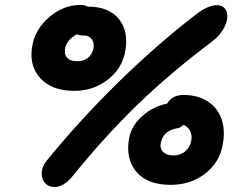

<svg xmlns="http://www.w3.org/2000/svg" viewBox="-20 -751 999 778"><path d="M282.2 -382.8Q188.5 -382.8 141.8 -435.8Q95.2 -488.8 111.8 -570.8Q125.5 -636.7 182.1 -683.8Q238.8 -731 306.2 -731Q324.2 -731 335 -724.1H335.9Q422.4 -724.1 462.6 -672.9Q502.9 -621.6 486.8 -539.1Q473.1 -471.2 415.3 -427Q357.4 -382.8 282.2 -382.8ZM200.2 6.8Q176.3 6.8 161.9 -10Q147.5 -26.9 149.2 -52.5Q150.9 -78.1 169.9 -101.1Q305.7 -267.1 460.9 -418.9Q616.2 -570.8 771 -689.9Q820.8 -730 858.9 -730Q887.2 -730 897.2 -706.5Q907.2 -683.1 892.3 -647.7Q877.4 -612.3 839.8 -583Q671.9 -457 538.3 -327.9Q404.8 -198.7 274.9 -38.1Q238.8 6.8 200.2 6.8ZM244.1 -556.2Q238.8 -532.2 251.5 -517.6Q264.2 -502.9 293 -502.9Q319.8 -502.9 336.7 -516.8Q353.5 -530.8 358.9 -555.2Q362.8 -576.7 352.1 -591.8Q341.3 -606.9 320.8 -606.9Q305.7 -606.9 291 -611.8Q251 -589.8 244.1 -556.2ZM671.9 -2Q575.2 -2 531.2 -56.4Q487.3 -110.8 503.9 -193.8Q514.2 -244.1 558.1 -282.2Q602.1 -320.3 657.2 -331.1Q677.2 -366.2 723.1 -366.2Q782.7 -366.2 823.2 -339.1Q863.8 -312 878.7 -265.6Q893.6 -219.2 881.8 -161.1Q867.7 -89.8 809.3 -45.9Q751 -2 671.9 -2ZM631.8 -172.9Q626.5 -150.4 640.9 -135.7Q655.3 -121.1 682.1 -121.1Q710.4 -121.1 730 -137.2Q749.5 -153.3 754.9 -180.2Q759.3 -202.6 750.5 -220.2Q741.7 -237.8 723.1 -245.1Q714.4 -234.9 701.2 -231.9Q642.1 -223.1 631.8 -172.9Z"/></svg>

Font: Shantell Sans Bouncy
Style: Italic
Weight: 600
Italic angle: -11.31°
Designer: Stephen Nixon, Anya Danilova, Shantell Martin
Foundry: Arrow Type
Version: Version 1.006;[9816181b4]